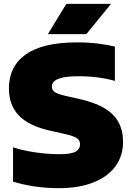

<svg xmlns="http://www.w3.org/2000/svg" viewBox="-20 -971 688 1001"><path d="M287 10Q219 10 158.8 0.8Q98.5 -8.5 48 -24V-203Q81 -191.5 123 -183.5Q165 -175.5 208 -171.2Q251 -167 287 -167Q353.5 -167 375.5 -181.2Q397.5 -195.5 397.5 -218.5Q397.5 -238 382 -249.8Q366.5 -261.5 315.5 -273L246.5 -288.5Q132.5 -313 79.5 -367.5Q26.5 -422 26.5 -510.5Q26.5 -625 114.8 -687.5Q203 -750 382 -750Q441 -750 491.2 -743.8Q541.5 -737.5 579 -728V-549Q543.5 -560 493.2 -566.8Q443 -573.5 392.5 -573.5Q335.5 -573.5 305 -566.2Q274.5 -559 262.5 -547Q250.5 -535 250.5 -520.5Q250.5 -503 263.5 -492.5Q276.5 -482 318 -472L387 -456.5Q470.5 -438.5 522.2 -408.2Q574 -378 597.8 -334Q621.5 -290 621.5 -232Q621.5 -157.5 581.2 -103.2Q541 -49 466 -19.5Q391 10 287 10ZM229.5 -793 326 -951H559L430 -793Z"/></svg>

Font: Encode Sans SemiExpanded Black
Style: Regular
Weight: 900
Width: 6
Designer: Multiple Designers
Foundry: Impallari Type
Version: Version 3.002